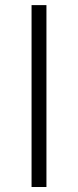

<svg xmlns="http://www.w3.org/2000/svg" viewBox="-20 -749 311 769"><path d="M106.4 0V-728.5H166V0Z"/></svg>

Font: Taipei Sans TC Beta Light
Style: Regular
Weight: 300
Designer: JT Foundry
Foundry: JT Foundry
Version: Version 1.000